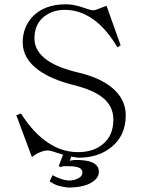

<svg xmlns="http://www.w3.org/2000/svg" viewBox="-20 -717 665 879"><path d="M249 43 256.8 47.9Q262.7 44.9 273.4 43.9Q280.3 43.9 293 43.9Q328.1 43.9 343.8 51.8Q357.4 58.6 357.4 72.3Q357.4 89.8 337.9 99.6Q322.3 108.4 297.9 109.4Q281.2 109.4 257.8 101.6Q237.3 94.7 220.7 85L207 113.3Q223.6 124 237.3 129.9Q257.8 137.7 292 141.6Q363.3 141.6 401.4 117.2Q432.6 97.7 432.6 69.3Q432.6 44.9 411.1 31.2Q392.6 19.5 357.4 16.6Q336.9 14.6 323.2 15.6Q315.4 15.6 306.6 17.6L299.8 19.5L305.7 0L312.5 1Q321.3 2.9 325.2 2.9Q333 4.9 339.8 4.9Q430.7 4.9 489.3 -43Q555.7 -95.7 555.7 -189.5Q555.7 -265.6 488.3 -319.3Q432.6 -362.3 342.8 -383.8Q250 -405.3 200.2 -438.5Q137.7 -480.5 137.7 -541Q137.7 -606.4 182.6 -641.6Q221.7 -671.9 277.3 -671.9Q348.6 -671.9 413.1 -624Q470.7 -580.1 517.6 -500L532.2 -509.8L467.8 -690.4L418.9 -671.9Q410.2 -668.9 397.5 -670.9Q388.7 -672.9 369.1 -679.7Q343.8 -688.5 329.1 -691.4Q304.7 -697.3 281.2 -697.3Q182.6 -697.3 127.9 -639.6Q84 -590.8 84 -523.4Q84 -448.2 157.2 -395.5Q214.8 -353.5 315.4 -328.1Q409.2 -304.7 452.1 -268.6Q499 -229.5 499 -169.9Q499 -94.7 449.2 -55.7Q406.2 -20.5 336.9 -20.5Q252 -20.5 178.7 -79.1Q124 -122.1 76.2 -197.3L54.7 -189.5L126 2Q142.6 -11.7 162.1 -19.5Q182.6 -28.3 198.2 -28.3Q204.1 -28.3 214.8 -25.4Q220.7 -24.4 237.3 -18.6L268.6 -8.8Z"/></svg>

Font: Batang
Style: Regular
Weight: 400
Version: Version 2.21